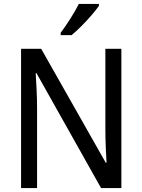

<svg xmlns="http://www.w3.org/2000/svg" viewBox="-20 -964 730 984"><path d="M602 0H498L167 -589H163Q165 -552 167.5 -505.5Q170 -459 170 -413V0H88V-714H191L522 -130H526Q524 -161 522 -211Q520 -261 520 -302V-714H602ZM487 -934Q474 -915 449.5 -886.5Q425 -858 397 -830Q369 -802 347 -784H291V-796Q315 -828 341 -869Q367 -910 384 -944H487Z"/></svg>

Font: Noto Sans Gurmukhi UI SemiCondensed
Style: Regular
Weight: 400
Width: 4
Designer: Jelle Bosma - Monotype Design Team
Foundry: Monotype Imaging Inc.
Version: Version 2.004; ttfautohint (v1.8.4.7-5d5b)